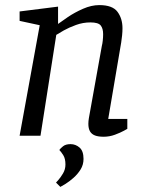

<svg xmlns="http://www.w3.org/2000/svg" viewBox="-20 -533 573 754"><path d="M136 -434 57 -451V-488L208 -507V-439Q220 -448 246.5 -466Q273 -484 306 -498.5Q339 -513 370 -513Q422 -513 441.5 -486.5Q461 -460 461 -422Q461 -408 459.5 -394Q458 -380 456 -366.5Q454 -353 452 -343L405 -66H480V-27Q480 -27 466.5 -19.5Q453 -12 431.5 -4Q410 4 387 4Q366 4 353 -1Q340 -6 333.5 -17Q327 -28 327 -47Q327 -52 327.5 -57.5Q328 -63 329 -69L380 -353Q382 -360 383.5 -373Q385 -386 385 -399Q385 -421 375.5 -433Q366 -445 335 -445Q306 -445 278.5 -435Q251 -425 230.5 -413.5Q210 -402 201 -396L139 0H57ZM200 184Q200 184 209 174Q218 164 227.5 148Q237 132 237 113Q237 90 228.5 76.5Q220 63 213 56Q217 50 227.5 41.5Q238 33 257 33Q277 33 292.5 46.5Q308 60 308 91Q308 114 296.5 132.5Q285 151 268.5 165.5Q252 180 237.5 189Q223 198 217 201Z"/></svg>

Font: Faustina VF Beta
Style: Italic
Weight: 400
Italic angle: -8°
Designer: Alfonso Garcia
Foundry: Omnibus-Type
Version: Version 1.006